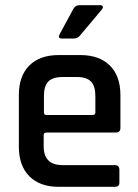

<svg xmlns="http://www.w3.org/2000/svg" viewBox="-20 -723 533 743"><path d="M289 -703H366Q375 -703 377.5 -698.5Q380 -694 374 -686L290 -586Q281 -574 266 -574H219Q202 -574 211 -591L263 -687Q271 -703 289 -703ZM424 0H208Q134 0 93.5 -41Q53 -82 53 -155V-355Q53 -429 93.5 -469.5Q134 -510 208 -510H290Q364 -510 405 -469.5Q446 -429 446 -355V-228Q446 -210 428 -210H160Q149 -210 149 -200V-157Q149 -84 222 -84H424Q442 -84 442 -66V-16Q442 0 424 0ZM160 -278H339Q349 -278 349 -288V-352Q349 -390 332 -407.5Q315 -425 277 -425H222Q184 -425 167 -407.5Q150 -390 150 -352V-288Q150 -278 160 -278Z"/></svg>

Font: Rajdhani Semibold
Style: Regular
Weight: 600
Designer: Satya Rajpurohit, Jyotish Sonowal
Foundry: Indian Type Foundry
Version: Version 1.200;PS 1.0;hotconv 1.0.78;makeotf.lib2.5.61930; tt